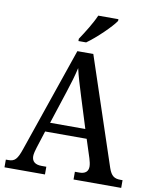

<svg xmlns="http://www.w3.org/2000/svg" viewBox="-99 -1005 866 1079"><g transform="rotate(10 334.0 -465.5)"><path d="M288 -784V-771H332C386 -809 465 -886 488 -921V-931H373C354 -886 316 -826 288 -784ZM2 0H233V-44H206C169 -44 150 -60 150 -90C150 -104 156 -125 161 -141L192 -238H429L463 -133C468 -117 472 -100 472 -87C472 -58 454 -44 421 -44H396V0H668V-44H656C621 -44 603 -56 588 -99L383 -714H292L88 -121C67 -58 52 -44 17 -44H2ZM211 -291 272 -478C290 -532 303 -577 313 -621C323 -576 339 -525 356 -470L412 -291Z"/></g></svg>

Font: Noto Serif Tamil SemiCondensed Medium
Style: Regular
Weight: 500
Width: 4
Designer: Indian Type Foundry, Tom Grace, and the Monotype Design Team
Foundry: Monotype Imaging Inc.
Version: Version 2.004